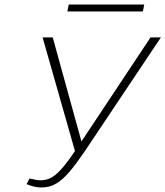

<svg xmlns="http://www.w3.org/2000/svg" viewBox="-20 -824 734 852"><path d="M164 8Q148 8 131 4Q114 0 98 -7L111 -32Q128 -28 139.5 -26Q151 -24 161 -24Q189 -24 212.5 -38.5Q236 -53 263 -86Q290 -119 326 -173L648 -658H694L357 -154Q319 -98 289 -62.5Q259 -27 229.5 -9.5Q200 8 164 8ZM316 -142 169 -658H214L349 -169ZM279 -773 285 -804H620L614 -773Z"/></svg>

Font: Ysabeau Infant ExtraLight
Style: Italic
Weight: 250
Italic angle: -12°
Designer: Christian Thalmann (Catharsis Fonts)
Version: Version 2.001;gftools[0.9.30]; featfreeze: ss01,ss02,lnum